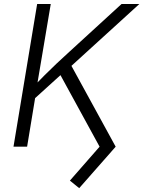

<svg xmlns="http://www.w3.org/2000/svg" viewBox="-20 -748 730 979"><path d="M135.3 -226.1 145 -300.8Q176.8 -334 207.3 -364.3Q237.8 -394.5 268.8 -424.1Q299.8 -453.6 333 -483.4L599.6 -727.5H690.4L328.6 -397.9L323.2 -396.5ZM48.8 0 169.4 -727.5H238.8L196.3 -475.1L168.5 -310.5L163.6 -275.4L118.2 0ZM383.8 211.4 336.4 172.9 487.8 0 279.3 -381.3 332.5 -433.6 569.8 0Z"/></svg>

Font: Inter 16pt Light
Style: Italic
Weight: 300
Italic angle: -9.3988°
Version: Version 4.001;git-66647c0bb